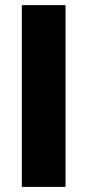

<svg xmlns="http://www.w3.org/2000/svg" viewBox="-20 -731 342 751"><path d="M236.3 0H65.4V-710.9H236.3Z"/></svg>

Font: Sadagaat-English
Style: Regular
Weight: 900
Designer: Ahmed alsheikh
Foundry: Ahmed alsheikh Design
Version: Version 2.137;January 17, 2018;FontCreator 11.0.0.2408 64-bi